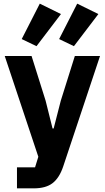

<svg xmlns="http://www.w3.org/2000/svg" viewBox="-20 -832 574 1052"><path d="M180 -579 99 -618 198 -812 314 -755ZM385 -579 304 -618 403 -812 519 -755ZM73 200V85H172L190 27L6 -525H153L230 -280L268 -128H274L313 -280L390 -525H528L326 81Q305 143 268 171.5Q231 200 165 200Z"/></svg>

Font: Anuphan
Style: Bold
Weight: 700
Designer: Mike Abbink, Paul van der Laan, Pieter van Rosmalen, Mint Tantisuwanna
Foundry: Bold Monday; Cadson Demak
Version: Version 3.002;hotconv 1.0.109;makeotfexe 2.5.65596